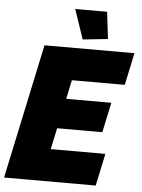

<svg xmlns="http://www.w3.org/2000/svg" viewBox="-63 -961 746 1008"><g transform="rotate(5 309.5 -457.0)"><path d="M148 -710H622L586 -540H307L286 -440H524L490 -282H252L228 -170H516L480 0H-3ZM292 -914H460L477 -772L345 -758Z"/></g></svg>

Font: Raleway Black
Style: Italic
Weight: 900
Italic angle: -12°
Designer: Matt McInerney, Pablo Impallari, Rodrigo Fuenzalida
Foundry: Matt McInerney, Pablo Impallari, Rodrigo Fuenzalida
Version: Version 4.101;RELEASE